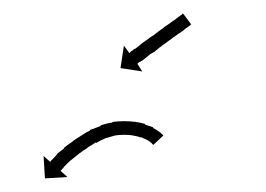

<svg xmlns="http://www.w3.org/2000/svg" viewBox="-20 -446 391 282"><path d="M260 -410Q260 -409 259 -408.5Q258 -408 258 -408Q257 -407 256 -406.5Q255 -406 254 -405Q252 -404 249 -401Q246 -399 243 -397Q239 -394 236 -392Q234 -391 232.5 -389.5Q231 -388 229 -387Q225 -384 221 -381Q219 -380 217.5 -378.5Q216 -377 214 -376Q212 -374 210.5 -373Q209 -372 207 -370Q203 -368 200 -366Q198 -364 196.5 -363Q195 -362 194 -361Q193 -360 191.5 -359Q190 -358 189 -357Q188 -357 187 -356Q186 -355 185 -355Q184 -354 182 -353Q183 -353 182 -352L189 -341L157 -346L162 -379L170 -368Q170 -368 171 -369Q171 -369 173 -371Q174 -371 177 -374Q178 -374 179.5 -375Q181 -376 182 -377Q186 -380 188 -382Q192 -385 195 -387Q197 -388 198.5 -389.5Q200 -391 202 -392Q204 -393 206 -394.5Q208 -396 209 -397Q214 -401 217 -403Q219 -404 220.5 -405.5Q222 -407 224 -408Q227 -410 231 -413Q235 -416 237 -417Q239 -419 242 -421Q243 -422 246 -424Q246 -424 247 -424.5Q248 -425 248 -426Q249 -426 249 -426Q249 -426 249 -426L261 -410Q261 -410 260 -410ZM204 -234Q204 -234 204 -234Q204 -234 204 -234Q204 -234 204 -234Q204 -234 204 -234Q203 -236 201 -237Q201 -237 201 -237Q201 -237 201 -237Q201 -237 201 -237Q201 -237 201 -237Q199 -239 195 -241Q195 -241 195 -241Q195 -241 195 -241Q195 -241 195 -241Q195 -241 195 -241Q191 -243 186 -245Q186 -245 186.5 -245Q187 -245 187 -245Q187 -245 187 -244.5Q187 -244 187 -244Q182 -246 175 -247Q175 -247 175.5 -247Q176 -247 176 -247Q176 -247 176 -247Q176 -247 176 -247Q170 -248 163 -248Q163 -248 163 -248Q163 -248 163 -248Q163 -248 163 -248Q163 -248 163 -248Q155 -248 149 -247Q149 -247 149 -247Q149 -247 149 -247Q149 -247 149 -247Q149 -247 149 -247Q142 -245 135 -243Q135 -243 135 -243Q135 -243 135 -243Q135 -243 135 -243Q135 -243 135 -243Q128 -240 121 -236Q121 -236 121 -236.5Q121 -237 121 -237Q121 -237 121 -237Q121 -237 121 -237Q115 -233 108 -229Q108 -229 108 -229Q108 -229 108 -229Q108 -229 108.5 -229Q109 -229 109 -229Q102 -225 97 -221Q97 -221 97 -221Q97 -221 97 -221Q97 -221 97 -221Q97 -221 97 -221Q92 -217 87 -213Q87 -213 87 -213Q87 -213 87 -213Q87 -213 87 -213Q87 -213 87 -213Q83 -210 79 -206Q79 -206 79 -206Q79 -206 79 -206Q79 -206 79 -206Q79 -206 79 -206Q76 -203 73 -200Q73 -200 73 -200Q73 -200 74 -200Q74 -200 74 -200Q74 -200 74 -200Q71 -198 70 -196Q70 -196 70 -196Q70 -196 70 -196Q70 -196 70 -196Q70 -196 70 -196Q69 -196 69 -195L79 -186L46 -184L44 -217L54 -208Q54 -209 55 -210Q55 -210 55 -210Q55 -210 55 -210Q55 -210 55 -210Q55 -210 55 -210Q57 -212 59 -214Q59 -214 59 -214Q59 -214 59 -214Q59 -214 59 -214Q59 -214 59 -214Q62 -217 65 -221Q65 -221 65 -221Q65 -221 65 -221Q65 -221 65 -221Q65 -221 65 -221Q69 -224 74 -228Q74 -228 74 -228Q74 -228 74 -229Q74 -229 74 -229Q74 -229 74 -229Q79 -233 85 -237Q85 -237 85 -237Q85 -237 85 -237Q85 -237 85 -237Q85 -237 85 -237Q91 -242 98 -246Q98 -246 98 -246Q98 -246 98 -246Q98 -246 98 -246Q98 -246 98 -246Q105 -251 112 -254Q112 -254 112 -254Q112 -254 112 -254Q112 -254 112 -254.5Q112 -255 112 -255Q120 -258 128 -261Q128 -261 128 -261Q128 -261 128 -261Q128 -261 128 -261.5Q128 -262 128 -262Q137 -265 145 -266Q145 -266 145 -266Q145 -266 145 -266Q145 -267 145.5 -267Q146 -267 146 -267Q154 -268 162 -268Q162 -268 162.5 -268Q163 -268 163 -268Q163 -268 163 -268Q163 -268 163 -268Q171 -268 179 -267Q179 -267 179 -267Q179 -267 179 -267Q179 -267 179 -267Q179 -267 179 -267Q186 -266 193 -264Q193 -264 193 -264Q193 -264 193 -263Q193 -263 193 -263Q193 -263 193 -263Q199 -261 205 -259Q205 -259 205 -258.5Q205 -258 205 -258Q205 -258 205 -258Q205 -258 205 -258Q209 -256 213 -253Q213 -253 213 -253Q213 -253 213 -253Q213 -253 213 -253Q213 -253 213 -253Q216 -251 218 -249Q218 -249 218 -249Q218 -249 218 -249Q218 -249 218 -249Q218 -249 218 -249Q219 -248 220 -247L205 -233Q205 -234 204 -234Z"/></svg>

Font: FRB American Cursive Just Arrows Light
Style: Italic
Weight: 300
Italic angle: -25°
Version: Version 2.0;Modular Font Editor K font №1